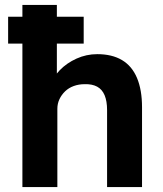

<svg xmlns="http://www.w3.org/2000/svg" viewBox="-20 -760 662 780"><path d="M13 -583V-692H320V-583ZM71 -740H211V-421L183 -409Q194 -445 222.5 -474.5Q251 -504 291 -522Q331 -540 375 -540Q435 -540 475.5 -516Q516 -492 536.5 -443.5Q557 -395 557 -324V0H415V-313Q415 -349 405 -373Q395 -397 374.5 -408Q354 -419 324 -418Q300 -418 279.5 -410.5Q259 -403 244.5 -389Q230 -375 221.5 -357Q213 -339 213 -318V0H143Q120 0 102 0Q84 0 71 0Z"/></svg>

Font: Our Lexend SemiBold
Style: Regular
Weight: 600
Designer: Bonnie Shaver-Troup, Thomas Jockin
Foundry: Lexend
Version: Version 1.007